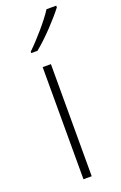

<svg xmlns="http://www.w3.org/2000/svg" viewBox="-149 -809 538 853"><g transform="rotate(-20 119.5 -383.0)"><path d="M239 -758V-766H193C166 -723 105 -653 63 -613V-606H92C144 -648 206 -715 239 -758ZM128 0V-530H89V0Z"/></g></svg>

Font: Noto Sans Georgian ExtraLight
Style: Regular
Weight: 200
Designer: Monotype Design Team, Akaki Razmadze
Foundry: Google LLC
Version: Version 2.005